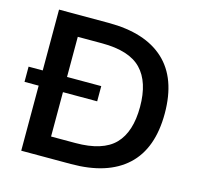

<svg xmlns="http://www.w3.org/2000/svg" viewBox="-99 -773 908 878"><g transform="rotate(15 355.0 -334.0)"><path d="M665 -334Q665 -168 574 -84Q483 0 310 0H75V-308H8V-380H75V-668H310Q483 -668 574 -584Q665 -500 665 -334ZM548 -334Q548 -452 491 -511Q434 -570 305 -570H190V-380H352V-308H190V-98H305Q434 -98 491 -156.5Q548 -215 548 -334Z"/></g></svg>

Font: Gantari SemiBold
Style: Regular
Weight: 600
Designer: Anugrah Pasau
Foundry: Lafontype
Version: Version 1.000; ttfautohint (v1.8.4)